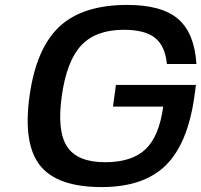

<svg xmlns="http://www.w3.org/2000/svg" viewBox="-20 -740 818 780"><path d="M439 -307 451 -395H776L770 -350Q743 -156 653 -68Q563 20 393 20Q212 20 142.5 -68Q73 -156 100 -350Q127 -544 221.5 -632Q316 -720 497 -720Q637 -720 703.5 -663Q770 -606 778 -480H658Q651 -553 610 -586Q569 -619 483 -619Q370 -619 310.5 -556Q251 -493 231 -350Q211 -208 252.5 -144.5Q294 -81 407 -81Q516 -81 571.5 -134Q627 -187 643 -307Z"/></svg>

Font: Fivo Sans Modern Med
Style: Italic
Weight: 450
Designer: Alexander Slobzheninov
Foundry: Alexander Slobzheninov
Version: 1.0